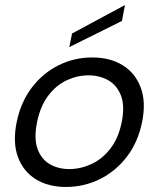

<svg xmlns="http://www.w3.org/2000/svg" viewBox="-20 -735 630 762"><path d="M242 7Q171 7 121.5 -24Q72 -55 51 -112.5Q30 -170 46 -249Q62 -329 106 -387Q150 -445 212.5 -476Q275 -507 346 -507Q417 -507 467 -476Q517 -445 538.5 -387.5Q560 -330 544 -251Q528 -171 483.5 -113Q439 -55 376 -24Q313 7 242 7ZM255 -64Q299 -64 342 -83.5Q385 -103 417.5 -144.5Q450 -186 463 -250Q476 -315 460 -356Q444 -397 409.5 -416.5Q375 -436 331 -436Q287 -436 245 -416.5Q203 -397 171.5 -355.5Q140 -314 127 -250Q114 -185 129 -144Q144 -103 177.5 -83.5Q211 -64 255 -64ZM476 -715 464 -652 255 -548 266 -602Z"/></svg>

Font: Albert Sans
Style: Italic
Weight: 400
Italic angle: -11.25°
Designer: Andreas Rasmussen
Foundry: a.Foundry
Version: Version 1.025